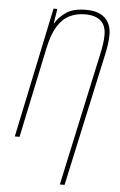

<svg xmlns="http://www.w3.org/2000/svg" viewBox="-63 -766 653 1049"><g transform="rotate(5 264.0 -241.5)"><path d="M463 -485Q470 -516 474 -542.5Q478 -569 478 -595Q478 -698 362 -698Q314 -698 276 -678.5Q238 -659 210.5 -613.5Q183 -568 167 -489L64 0H38L188 -714H209L196 -634H198Q218 -669 257 -696Q296 -723 367 -723Q435 -723 470 -690Q505 -657 505 -597Q505 -570 500 -538.5Q495 -507 489 -481L332 240H306Z"/></g></svg>

Font: Noto Sans SemiCondensed Thin
Style: Italic
Weight: 100
Width: 4
Italic angle: -12°
Designer: Monotype Design Team
Foundry: Monotype Imaging Inc.
Version: Version 2.013; ttfautohint (v1.8.4.7-5d5b)